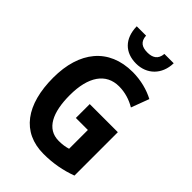

<svg xmlns="http://www.w3.org/2000/svg" viewBox="-272 -1045 1164 1164"><g transform="rotate(45 309.5 -463.5)"><path d="M503 -937H423C419 -886 386 -870 344 -870C298 -870 269 -887 266 -937H186C188 -832 249 -774 343 -774C434 -774 501 -838 503 -937ZM318 -402V-283H421V-122C399 -115 374 -111 343 -111C239 -111 194 -208 194 -355C194 -513 256 -604 368 -604C419 -604 467 -589 509 -564L552 -679C501 -706 436 -724 365 -724C160 -724 48 -582 48 -359C48 -129 147 10 334 10C416 10 489 -4 559 -30V-402Z"/></g></svg>

Font: Noto Sans Armenian Condensed
Style: Bold
Weight: 700
Width: 3
Designer: Monotype Design Team
Foundry: Monotype Imaging Inc.
Version: Version 2.008